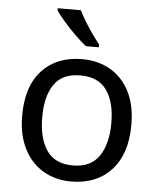

<svg xmlns="http://www.w3.org/2000/svg" viewBox="-54 -813 714 869"><g transform="rotate(5 302.5 -378.0)"><path d="M551 -269Q551 -136 483.5 -63Q416 10 301 10Q230 10 174.5 -22.5Q119 -55 87 -117.5Q55 -180 55 -269Q55 -402 122 -474Q189 -546 304 -546Q377 -546 432.5 -513.5Q488 -481 519.5 -419.5Q551 -358 551 -269ZM146 -269Q146 -174 183.5 -118.5Q221 -63 303 -63Q384 -63 422 -118.5Q460 -174 460 -269Q460 -364 422 -418Q384 -472 302 -472Q220 -472 183 -418Q146 -364 146 -269ZM278 -766Q289 -744 305.5 -716.5Q322 -689 340.5 -663Q359 -637 374 -618V-606H315Q292 -624 263 -652.5Q234 -681 209.5 -709.5Q185 -738 173 -756V-766Z"/></g></svg>

Font: Noto Sans
Style: Regular
Weight: 400
Designer: Monotype Design Team
Foundry: Monotype Imaging Inc.
Version: Version 2.007